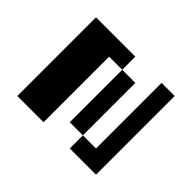

<svg xmlns="http://www.w3.org/2000/svg" viewBox="-147 -1147 1294 1294"><g transform="rotate(45 500.0 -500.0)"><path d="M375 -750V-125H125V-875H500V-250H750V-875H875V-125H625V-750Z"/></g></svg>

Font: Picon
Style: Regular
Weight: 400
Designer: yne
Foundry: yne
Version: Version 21.02.27; git-deadbeef-release